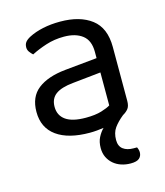

<svg xmlns="http://www.w3.org/2000/svg" viewBox="-101 -553 702 816"><g transform="rotate(-15 249.5 -145.0)"><path d="M239 -475Q326 -475 377 -436Q428 -397 428 -313V-76Q428 -54 419.5 -42.5Q411 -31 395 -22Q369 -1 354 20Q339 41 339 73Q339 100 356 113Q373 126 402 126H417Q423 138 423 149Q423 165 412 175Q401 185 374 185Q352 185 332.5 178.5Q313 172 298.5 159.5Q284 147 275.5 129.5Q267 112 267 89Q267 62 277 42.5Q287 23 301 9Q287 11 271.5 12.5Q256 14 240 14Q146 14 94.5 -23Q43 -60 43 -130Q43 -196 86 -229.5Q129 -263 207 -271L349 -285V-313Q349 -363 319 -386Q289 -409 238 -409Q196 -409 159 -397Q122 -385 93 -370Q85 -377 78.5 -386Q72 -395 72 -406Q72 -420 79 -429Q86 -438 101 -446Q128 -460 163 -467.5Q198 -475 239 -475ZM240 -52Q282 -52 309.5 -60.5Q337 -69 349 -77V-222L225 -209Q173 -204 148 -185.5Q123 -167 123 -131Q123 -93 152 -72.5Q181 -52 240 -52Z"/></g></svg>

Font: Baloo 2
Style: Regular
Weight: 400
Designer: Sarang Kulkarni and Ek Type
Foundry: Ek Type
Version: Version 1.640;hotconv 1.0.111;makeotfexe 2.5.65597; ttfautoh